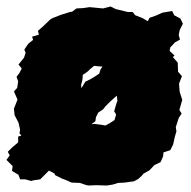

<svg xmlns="http://www.w3.org/2000/svg" viewBox="-40 -548 590 592"><path d="M-3 -21 -1 -36 -20 -55 -10 -69 -16 -80 -3 -93 16 -109V-127L26 -130L20 -137L22 -148L17 -170L5 -193L3 -213L14 -241L3 -266L13 -277L16 -297L11 -311L20 -323L27 -337L17 -349L34 -370L39 -385L35 -395L47 -413L62 -425L59 -435L80 -441L77 -453L92 -466L116 -489L124 -493L147 -502L179 -512L181 -511L196 -522L216 -523L236 -526L278 -522L301 -528L317 -520L354 -511H369L377 -501L400 -492L413 -484L416 -483L421 -493L441 -500L461 -509L491 -514L497 -501L516 -491L524 -475L514 -455L511 -440L515 -426L499 -417L492 -409L485 -402L483 -391L498 -377L493 -372L508 -355L509 -327L521 -313L512 -290L514 -265L522 -240L513 -209L520 -198L511 -184L502 -156L504 -143L499 -126L494 -103L485 -85L464 -78L463 -66L455 -48L436 -39L421 -23L403 -13L397 -6L386 4L373 11L344 15L324 16L308 21L290 24L256 23L234 24L227 23L206 16L181 15L163 7L152 3L130 -8L128 -13L111 -22L109 -20L84 5L63 8L56 10L38 5H22L17 -9ZM211 -276 223 -296 239 -304 254 -313 266 -321 270 -334 276 -343H270L259 -344L250 -345L238 -335L231 -328L224 -323L215 -317V-310L214 -302L212 -293L210 -286ZM285 -161 298 -168 306 -173 313 -178 316 -188 318 -195 312 -205 315 -215 316 -219 319 -229 322 -237 321 -247 320 -253 300 -235 285 -220 278 -211 263 -201 256 -187 254 -174 242 -165 251 -166 259 -165 274 -163Z"/></svg>

Font: Winky Rough Black
Style: Regular
Weight: 900
Designer: Simon Atzbach
Foundry: typofactur
Version: Version 1.206; ttfautohint (v1.8.4.7-5d5b)